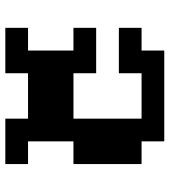

<svg xmlns="http://www.w3.org/2000/svg" viewBox="23 -671 648 734"><g transform="rotate(-90 347.0 -304.0)"><path d="M260.4 -347.2V-86.8H434V-173.6H607.6V-86.8H520.8V0H173.6V-86.8H86.8V-347.2H173.6V-520.8H86.8V-607.6H260.4V-520.8H434V-607.6H607.6V-520.8H520.8V-347.2H607.6V-260.4H434V-347.2Z"/></g></svg>

Font: 8-bit Operator+ 8
Style: Bold
Weight: 700
Designer: GrandChaos9000
Version: Version 1.3.0 - August 1, 2014